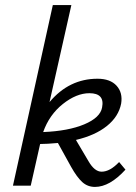

<svg xmlns="http://www.w3.org/2000/svg" viewBox="-20 -731 537 756"><path d="M449 -93 474 -63Q412 5 354 5Q325 5 304 -14Q283 -33 260 -74L208 -168Q164 -164 138 -164L101 0H31L188 -711H261L175 -329Q252 -421 364 -421Q414 -421 439 -393.5Q464 -366 457 -323Q447 -272 401 -235Q355 -198 279 -180L328 -97Q352 -55 380 -55Q413 -55 449 -93ZM332 -364Q281 -364 227.5 -321.5Q174 -279 150 -211Q249 -215 312 -241.5Q375 -268 382 -308Q393 -364 332 -364Z"/></svg>

Font: EauTestInfant Medium
Style: Italic
Weight: 500
Italic angle: -12°
Designer: Christian Thalmann (Catharsis Fonts)
Version: Version 0.001;PS 000.001;hotconv 1.0.88;makeotf.lib2.5.64775